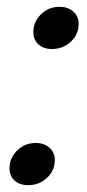

<svg xmlns="http://www.w3.org/2000/svg" viewBox="-20 -534 256 564"><path d="M8 -40Q8 -70 30.5 -92Q53 -114 85 -114Q110 -114 125.5 -100Q141 -86 141 -64Q141 -33 118 -11.5Q95 10 63 10Q38 10 23 -3.5Q8 -17 8 -40ZM78 -440Q78 -470 100.5 -492Q123 -514 155 -514Q180 -514 195.5 -500Q211 -486 211 -464Q211 -433 188 -411.5Q165 -390 133 -390Q108 -390 93 -403.5Q78 -417 78 -440Z"/></svg>

Font: Fahkwang SemiBold
Style: Italic
Weight: 600
Italic angle: -10°
Version: Version 1.000; ttfautohint (v1.6)